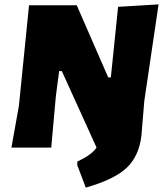

<svg xmlns="http://www.w3.org/2000/svg" viewBox="-20 -671 755 873"><path d="M701 -651 636 -211 623 -54Q612 39 556 92Q500 145 370 182L331 79L332 63Q395 35 419 0L261 -348H249L234 -234L213 0H32L66 -190L112 -647H329L472 -319H484L517 -640Z"/></svg>

Font: Alegreya Sans Black
Style: Italic
Weight: 900
Italic angle: -7°
Designer: Juan Pablo del Peral
Foundry: Huerta Tipografica
Version: Version 2.007